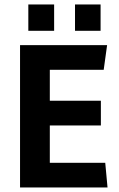

<svg xmlns="http://www.w3.org/2000/svg" viewBox="-20 -826 523 846"><path d="M68.3 0V-627H451.9L436.9 -518.3H141.6L199.5 -599.6V-332.9L141.6 -382H424.5V-273.3H141.6L199.5 -316.8V-27.3L141.6 -108.7H443.7L453.8 0ZM104.8 -690.4V-806.2H218.5V-690.4ZM310.5 -690.4V-806.2H423.2V-690.4Z"/></svg>

Font: Anaheim
Style: Regular
Weight: 400
Designer: Vernon Adams
Foundry: Vernon Adams
Version: Version 2.001